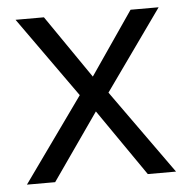

<svg xmlns="http://www.w3.org/2000/svg" viewBox="-44 -578 612 622"><g transform="rotate(-5 262.0 -267.5)"><path d="M214.8 -273.9 28.8 -535.2H121.1L262.2 -330.1L402.8 -535.2H494.1L308.1 -273.9L503.9 0H412.1L262.2 -216.8L110.8 0H19Z"/></g></svg>

Font: f06187749
Style: Regular
Weight: 400
Foundry: Ascender Corporation
Version: Version 1.10